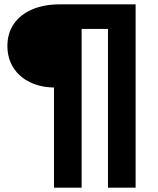

<svg xmlns="http://www.w3.org/2000/svg" viewBox="-20 -762 726 882"><path d="M228 -360Q166 -361 117.5 -384.5Q69 -408 41.5 -451Q14 -494 14 -551Q14 -609 43.5 -652Q73 -695 127.5 -718.5Q182 -742 254 -742H603V100H476V-629H355V100H228Z"/></svg>

Font: CMG Sans
Style: Bold
Weight: 700
Designer: Julieta Ulanovsky
Foundry: Julieta Ulanovsky
Version: Version 7.200